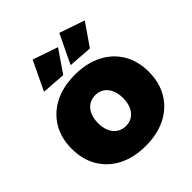

<svg xmlns="http://www.w3.org/2000/svg" viewBox="-211 -917 1065 1065"><g transform="rotate(-45 321.5 -384.5)"><path d="M322 -551Q413 -551 481 -516.5Q549 -482 586.5 -419.5Q624 -357 624 -272Q624 -188 586.5 -125Q549 -62 481 -27.5Q413 7 322 7Q230 7 162 -27.5Q94 -62 56.5 -125Q19 -188 19 -272Q19 -357 56.5 -419.5Q94 -482 162 -516.5Q230 -551 322 -551ZM322 -391Q292 -391 269.5 -376Q247 -361 235 -333.5Q223 -306 223 -270Q223 -233 235 -206Q247 -179 269.5 -164Q292 -149 322 -149Q352 -149 374 -164Q396 -179 408 -206Q420 -233 420 -270Q420 -306 408 -333.5Q396 -361 374 -376Q352 -391 322 -391ZM216 -776 364 -725 275 -595 134 -605ZM425 -776 574 -725 484 -595 343 -605Z"/></g></svg>

Font: Alexandria ExtraBold
Style: Regular
Weight: 800
Designer: Mohamed Gaber
Foundry: Kief Type Foundry
Version: Version 5.100